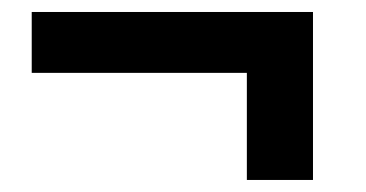

<svg xmlns="http://www.w3.org/2000/svg" viewBox="-20 -441 613 322"><path d="M33.2 -318.8V-420.9H504.9V-139.2H394V-318.8Z"/></svg>

Font: TruenoSBd
Style: Demi
Weight: 600
Designer: Julieta Ulanovsky
Foundry: Julieta Ulanovsky
Version: Version 3.001b